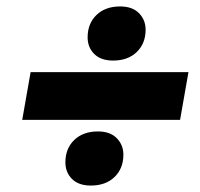

<svg xmlns="http://www.w3.org/2000/svg" viewBox="-20 -632 622 596"><path d="M49 -260 75 -408H565L539 -260ZM262 -56Q224 -56 203.5 -76.5Q183 -97 183 -128Q183 -171 210.5 -197.5Q238 -224 284 -224Q322 -224 342.5 -203Q363 -182 363 -152Q363 -109 335.5 -82.5Q308 -56 262 -56ZM331 -444Q293 -444 272.5 -464.5Q252 -485 252 -516Q252 -559 279.5 -585.5Q307 -612 353 -612Q391 -612 411.5 -591Q432 -570 432 -540Q432 -497 404.5 -470.5Q377 -444 331 -444Z"/></svg>

Font: Gantari Black
Style: Italic
Weight: 900
Italic angle: -10°
Version: Version 1.000